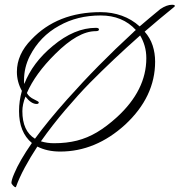

<svg xmlns="http://www.w3.org/2000/svg" viewBox="-20 -625 755 807"><path d="M703 -605Q715 -605 715 -600Q715 -598 711 -595Q680 -570 649 -544Q618 -518 588 -492Q611 -466 621.5 -434Q632 -402 632 -366Q632 -218 506 -101Q382 12 233 12Q178 12 137 -9Q108 35 84.5 78.5Q61 122 47 161Q46 162 45 162Q42 162 35 155Q28 148 28 143Q28 139 30.5 129.5Q33 120 40 104Q62 51 114 -24Q60 -69 60 -158Q60 -201 72 -243Q51 -281 51 -323Q51 -397 112 -459Q221 -574 403 -574Q450 -574 492 -559Q534 -544 567 -514Q585 -530 607 -548Q629 -566 654 -587Q681 -605 703 -605ZM74 -158Q74 -74 127 -42Q181 -116 262 -207Q327 -280 396 -350Q465 -420 538 -487Q541 -490 544 -493Q547 -496 551 -499Q495 -560 403 -560Q305 -560 229 -517Q148 -473 105 -389Q81 -341 81 -288Q81 -284 81 -280Q81 -276 82 -272Q117 -362 202 -432Q293 -508 383 -508Q396 -508 396 -501Q396 -494 382 -494Q308 -494 212 -398Q128 -315 93 -234Q102 -217 124 -207Q143 -198 143 -195Q143 -188 134 -188Q111 -188 87 -219Q74 -186 74 -158ZM595 -380Q595 -408 588 -432Q581 -456 569 -476Q455 -375 357 -276Q310 -228 255 -163.5Q200 -99 152 -31Q178 -23 207 -23Q260 -23 303.5 -34Q347 -45 387.5 -69Q428 -93 472 -133Q595 -246 595 -380Z"/></svg>

Font: Love Light
Style: Regular
Weight: 400
Designer: Robert E. Leuschke
Foundry: Robert E. Leuschke
Version: Version 1.010; ttfautohint (v1.8.3)